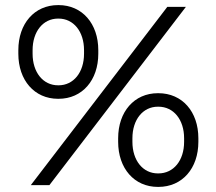

<svg xmlns="http://www.w3.org/2000/svg" viewBox="-20 -727 850 754"><path d="M208 -339H210C303 -339 366 -412 366 -516V-530C366 -634 303 -707 210 -707H208C115 -707 52 -634 52 -530V-516C52 -412 115 -339 208 -339ZM101 0H174L710 -700H637ZM208 -392C149 -392 108 -443 108 -516V-530C108 -603 149 -654 208 -654H210C269 -654 310 -603 310 -530V-516C310 -443 269 -392 210 -392ZM600 7H602C696 7 759 -66 759 -170V-184C759 -288 696 -361 602 -361H600C507 -361 444 -288 444 -184V-170C444 -66 507 7 600 7ZM600 -46C541 -46 500 -97 500 -170V-184C500 -257 541 -308 600 -308H602C662 -308 703 -257 703 -184V-170C703 -97 662 -46 602 -46Z"/></svg>

Font: Fixel Text Light
Style: Regular
Weight: 300
Width: 4
Designer: AlfaBravo + MacPaw
Foundry: Kyrylo Tkachov, Marchela Mozhyna, Serhii Makarenko, Maria Weinstein, Zakhar Kryvoshyya
Version: Version 1.211